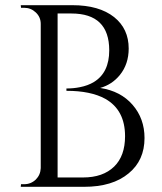

<svg xmlns="http://www.w3.org/2000/svg" viewBox="-20 -720 626 740"><path d="M259 -700Q362 -700 420 -654Q476 -609 476 -533Q476 -473 442 -431Q412 -394 366 -381Q445 -369 491 -316Q537 -263 537 -188Q537 -102 476 -52Q414 0 304 0H60L61 -10H73Q99 -10 118 -28Q136 -46 137 -72V-628Q137 -654 118 -672Q99 -690 73 -690H61L60 -700ZM300 -36Q377 -36 420 -78Q462 -119 462 -195Q462 -296 386 -339Q330 -370 236 -370V-379Q264 -379 288 -384Q319 -390 342 -404Q401 -440 401 -526Q401 -668 255 -668H202V-36Z"/></svg>

Font: Cinzel(RUS BY LYAJKA)
Style: Regular
Weight: 400
Designer: Natanael Gama
Version: Version 1.001;PS 001.001;hotconv 1.0.56;makeotf.lib2.0.21325